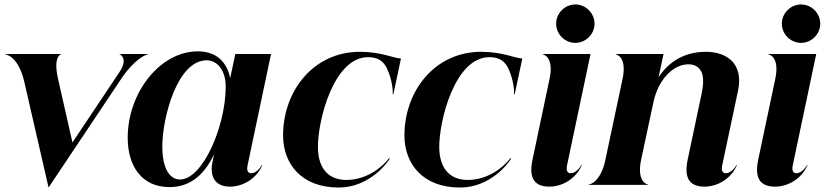

<svg xmlns="http://www.w3.org/2000/svg" viewBox="-20 -828 3696 860"><path d="M89 -460.5 197.5 12 525 -478C581 -561.5 633.5 -584.5 643 -584.5V-586H515.5V-585C516.5 -585 557 -567.5 515 -505L304.5 -190L240 -474.5C217.5 -573 251 -584.5 252.5 -584.5V-586H4.5V-584C11.5 -584 64 -571 89 -460.5Z M739 10C815 10 886 -26 939 -137L932 -104C917 -32 948 8 1010 8C1072 8 1132 -32 1155 -89H1153C1145 -75 1127 -52 1105 -52C1087 -52 1085 -70 1089 -88L1194 -586H1034L1011 -478C1001 -529 967 -598 866 -598C697 -598 552 -413 552 -211C552 -84 615 10 739 10ZM786 -24C744 -24 708 -66 707 -169C706 -294 772 -558 906 -558C951 -558 991 -515 991 -441C991 -262 888 -24 786 -24Z M1497 12C1634 12 1716 -99 1726 -118L1723 -120C1690 -76 1619 -22 1532 -22C1445 -22 1405 -81 1404 -167C1402.5 -284 1473 -572 1629 -572C1677 -572 1699 -550 1712 -524C1731 -486 1741 -434 1739 -406H1742L1776 -566C1747 -566 1688 -596 1592 -596C1383 -596 1247 -419 1248 -219C1249 -93 1331 12 1497 12Z M2040.5 12C2177.5 12 2259.5 -99 2269.5 -118L2266.5 -120C2233.5 -76 2162.5 -22 2075.5 -22C1988.5 -22 1948.5 -81 1947.5 -167C1946 -284 2016.5 -572 2172.5 -572C2220.5 -572 2242.5 -550 2255.5 -524C2274.5 -486 2284.5 -434 2282.5 -406H2285.5L2319.5 -566C2290.5 -566 2231.5 -596 2135.5 -596C1926.5 -596 1790.5 -419 1791.5 -219C1792.5 -93 1874.5 12 2040.5 12Z M2441.5 -474.5 2365 -112C2350 -39 2366 8 2441 8C2503 8 2563 -32 2586 -89H2584C2576 -75 2558 -52 2536 -52C2518 -52 2516 -70 2520 -88L2625 -586H2411V-584.5C2414 -584.5 2462.5 -573 2441.5 -474.5ZM2557 -636C2604 -636 2643 -675 2643 -722C2643 -769 2604 -808 2557 -808C2510 -808 2471 -769 2471 -722C2471 -675 2510 -636 2557 -636Z M2768.5 -474.5 2691.5 -111.5C2670.5 -13 2623 -1.5 2616.5 -1.5V0H2882.5V-1.5C2879 -1.5 2831 -13 2851.5 -111.5L2907 -371C2928 -469 2993 -540 3064 -540C3099 -540 3118 -521 3126 -495C3133 -468 3128 -435 3123 -410L3060 -112C3045 -39 3061 8 3136 8C3198 8 3258 -32 3281 -89H3279C3271 -75 3253 -52 3231 -52C3213 -52 3211 -70 3215 -88L3286 -423C3298 -480 3287 -523 3261 -552C3234 -581 3192 -596 3142 -596C3032 -596 2966 -538 2930 -482L2952 -586H2738V-584.5C2741 -584.5 2789.5 -573 2768.5 -474.5Z M3452.5 -474.5 3376 -112C3361 -39 3377 8 3452 8C3514 8 3574 -32 3597 -89H3595C3587 -75 3569 -52 3547 -52C3529 -52 3527 -70 3531 -88L3636 -586H3422V-584.5C3425 -584.5 3473.5 -573 3452.5 -474.5ZM3568 -636C3615 -636 3654 -675 3654 -722C3654 -769 3615 -808 3568 -808C3521 -808 3482 -769 3482 -722C3482 -675 3521 -636 3568 -636Z"/></svg>

Font: Beautique Display Medium
Style: Bold
Weight: 900
Italic angle: -12°
Designer: Nhat-Quang Ngo
Version: Version 1.100;Glyphs 3.2.3 (3260)